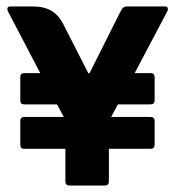

<svg xmlns="http://www.w3.org/2000/svg" viewBox="-20 -576 541 596"><path d="M183 -114H55Q43 -114 43 -127V-200Q43 -213 55 -213H178L157 -252H55Q43 -252 43 -264V-337Q43 -349 55 -349H105L4 -542Q2 -547 3.5 -551.5Q5 -556 12 -556H82Q117 -556 140.5 -542Q164 -528 180 -494L254 -349H258L355 -542Q361 -556 375 -556H492Q499 -556 500.5 -551.5Q502 -547 500 -542L398 -349H447Q460 -349 460 -337V-264Q460 -252 447 -252H346L325 -213H447Q460 -213 460 -200V-127Q460 -114 447 -114H318V-13Q318 0 305 0H197Q183 0 183 -13Z"/></svg>

Font: Zain Black
Style: Regular
Weight: 900
Designer: Zain,Boutros
Foundry: Mobile Telecommunications Company (Zain), 2024
Version: Version 1.50; ttfautohint (v1.8.4)